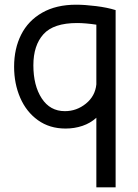

<svg xmlns="http://www.w3.org/2000/svg" viewBox="-20 -537 589 817"><path d="M259 10Q191 10 141.5 -25.5Q92 -61 66 -121Q40 -181 40 -253Q40 -330 70 -389.5Q100 -449 159.5 -483Q219 -517 304 -517Q341 -517 389 -511Q437 -505 472 -494V260H390V-36Q365 -13 331 -1.5Q297 10 259 10ZM390 -178V-432Q343 -439 308 -439Q208 -439 165 -391.5Q122 -344 122 -259Q122 -173 157.5 -118.5Q193 -64 256 -64Q306 -64 345.5 -96Q385 -128 390 -178Z"/></svg>

Font: Bellota Text
Style: Bold
Weight: 700
Designer: Kemie Guaida
Foundry: Kemie Guaida
Version: Version 4.001